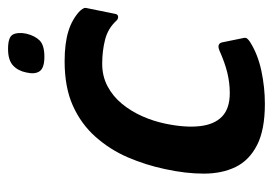

<svg xmlns="http://www.w3.org/2000/svg" viewBox="-118 -538 662 465"><g transform="rotate(-90 212.5 -306.0)"><path d="M193 5Q130 5 93 -14Q56 -33 40 -66Q24 -99 24 -143Q24 -187 35 -237Q45 -284 63.5 -327Q82 -370 113 -405Q144 -440 188.5 -460Q233 -480 296 -480Q339 -480 368.5 -471Q398 -462 418 -443Q424 -436 425 -432.5Q426 -429 424 -422L411 -358Q410 -351 404.5 -350.5Q399 -350 395 -354Q376 -375 348.5 -382Q321 -389 290 -389Q260 -389 235.5 -376Q211 -363 193 -341Q175 -319 163 -292Q151 -265 145 -236Q135 -188 139 -152.5Q143 -117 162.5 -98.5Q182 -80 219 -80Q244 -80 268.5 -86Q293 -92 322 -105Q339 -112 342 -98L352 -49Q354 -42 351.5 -38.5Q349 -35 343 -31Q313 -12 273 -3.5Q233 5 193 5ZM363 -573Q358 -552 346.5 -540.5Q335 -529 307 -529Q280 -529 272 -540.5Q264 -552 269 -573Q273 -593 286 -605Q299 -617 326 -617Q355 -617 361 -605Q367 -593 363 -573Z"/></g></svg>

Font: Glory Thin SemiBold
Style: Italic
Weight: 600
Italic angle: -12°
Version: Version 1.011